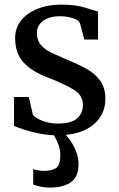

<svg xmlns="http://www.w3.org/2000/svg" viewBox="-20 -588 526 850"><path d="M107.5 -158.5 125.5 -80.5Q135 -66 167 -53.5Q199 -41 236 -41Q296 -41 321.5 -64Q347 -87 347 -123.5Q347 -166.5 307 -190.8Q267 -215 195 -243.5Q121 -271 84 -311.8Q47 -352.5 47 -420Q47 -464.5 73.8 -497.8Q100.5 -531 146.5 -549.2Q192.5 -567.5 249.5 -567.5Q314 -567.5 354.8 -554.8Q395.5 -542 414 -537V-413H353.5L333.5 -487Q327 -499.5 301.5 -507.8Q276 -516 246.5 -516Q199.5 -516.5 171.5 -496.2Q143.5 -476 143.5 -442.5Q143.5 -407.5 162.5 -387Q181.5 -366.5 211.2 -352.8Q241 -339 274 -325Q318 -307.5 357.5 -286.5Q397 -265.5 421.8 -233.2Q446.5 -201 446.5 -150.5Q446.5 -77.5 389.8 -33.2Q333 11 232.5 11Q195.5 11 157.8 3.8Q120 -3.5 89.5 -13.2Q59 -23 42 -30.5V-158.5ZM200.5 242.5Q181.5 242.5 161 238.5Q140.5 234.5 127 229V160.5Q137.5 164.5 151.5 166.5Q165.5 168.5 172.5 168.5Q208.5 168.5 227.8 156.2Q247 144 247 98Q247 67.5 233.5 39Q220 10.5 213 0.5L244 -4.5L263 0.5Q273.5 10 289 31Q304.5 52 316.2 80.5Q328 109 327.5 141.5Q327 196 293.2 219.2Q259.5 242.5 200.5 242.5Z"/></svg>

Font: Merriweather
Style: Regular
Weight: 400
Designer: Eben Sorkin
Foundry: Eben Sorkin
Version: Version 2.100; ttfautohint (v1.7.19-72a1) -l 8 -r 50 -G 200 